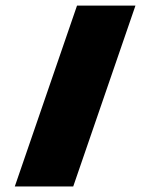

<svg xmlns="http://www.w3.org/2000/svg" viewBox="-20 -670 540 690"><path d="M256.8 -649.9H466.8L243.2 0H33.2Z"/></svg>

Font: Overused Grotesk Black
Style: Regular
Weight: 900
Version: Version 0.002